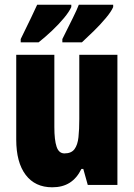

<svg xmlns="http://www.w3.org/2000/svg" viewBox="-20 -852 569 816"><path d="M479 -619V-66H353L334 -134H326Q307 -95 276.5 -75.5Q246 -56 202 -56Q129 -56 89 -109Q49 -162 49 -259V-619H211V-312Q211 -257 220.5 -228.5Q230 -200 254 -200Q283 -200 296.5 -218Q310 -236 313.5 -269Q317 -302 317 -346V-619ZM461 -822Q453 -803 430 -775.5Q407 -748 379 -720.5Q351 -693 328 -672H245V-686Q272 -740 290 -776.5Q308 -813 315 -832H461ZM283 -822Q274 -802 252 -775.5Q230 -749 201.5 -722Q173 -695 144 -672H68V-686Q95 -741 112.5 -777.5Q130 -814 138 -832H283Z"/></svg>

Font: Noto Sans Malayalam UI ExtraCondensed Black
Style: Regular
Weight: 900
Width: 2
Designer: Jelle Bosma - Monotype Design Team
Foundry: Monotype Imaging Inc.
Version: Version 2.104; ttfautohint (v1.8.4.7-5d5b)